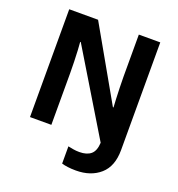

<svg xmlns="http://www.w3.org/2000/svg" viewBox="-158 -827 1084 1167"><g transform="rotate(20 384.5 -243.5)"><path d="M462.4 210Q432.1 210 408.9 206.8Q385.7 203.6 370.1 198.7V87.4Q386.7 90.8 404.5 94Q422.4 97.2 443.8 97.2Q492.2 97.2 518.3 75Q544.4 52.7 546.9 0L224.1 -533.7H220.2Q222.2 -514.6 223.9 -481.2Q225.6 -447.8 226.8 -408.7Q228 -369.6 228 -334V0H89.8V-697.3H276.4L543 -228.5H546.9Q545.4 -248.5 543.9 -282Q542.5 -315.4 541.3 -354Q540 -392.6 540 -426.8V-697.3H678.7V-1Q678.7 104.5 618.7 157.2Q558.6 210 462.4 210Z"/></g></svg>

Font: Lunasima
Style: Bold
Weight: 700
Designer: The DocRepair Project, Monotype Design Team
Foundry: Google
Version: Version 2.009